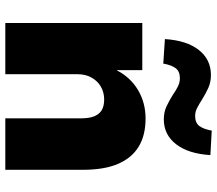

<svg xmlns="http://www.w3.org/2000/svg" viewBox="-66 -732 798 705"><g transform="rotate(90 332.5 -379.0)"><path d="M64 0V-503H237V-410H238Q264 -460 310.5 -487.5Q357 -515 415 -515Q476 -515 517.5 -490Q559 -465 581 -414.5Q603 -364 603 -284V0H414V-278Q414 -308 406.5 -326.5Q399 -345 384 -354Q369 -363 345 -363Q319 -363 298 -351Q277 -339 264.5 -317Q252 -295 252 -265V0ZM213 -580 123 -586Q128 -666 163 -710.5Q198 -755 255 -755Q281 -755 302 -745.5Q323 -736 344 -723Q361 -712 375.5 -704.5Q390 -697 405 -697Q431 -697 442.5 -713Q454 -729 459 -758L549 -753Q544 -672 509 -627Q474 -582 418 -582Q391 -582 370 -592Q349 -602 328 -615Q311 -627 296.5 -634Q282 -641 267 -641Q241 -641 229.5 -625Q218 -609 213 -580Z"/></g></svg>

Font: Nunito Sans 8pt Black
Style: Regular
Weight: 900
Version: Version 3.101;gftools[0.9.27]